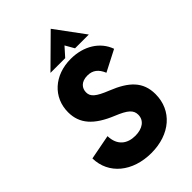

<svg xmlns="http://www.w3.org/2000/svg" viewBox="-275 -1021 1133 1133"><g transform="rotate(-45 291.5 -454.5)"><path d="M285 15C441 15 548 -77 548 -214C548 -318 486 -375 371 -421C288 -454 265 -476 265 -511C265 -544 287 -576 341 -576C385 -576 413 -554 432 -508L564 -576C534 -661 449 -715 341 -715C204 -715 107 -627 107 -503C107 -408 163 -344 288 -293C364 -262 390 -239 390 -200C390 -152 349 -124 290 -124C224 -124 174 -159 172 -239L16 -209C18 -76 129 15 285 15ZM198 -741H321L371 -797L403 -741H518L383 -924Z"/></g></svg>

Font: HK Grotesk Black
Style: Italic
Weight: 900
Italic angle: -16°
Designer: Alfredo Marco Pradil
Foundry: Hanken Design Co.
Version: Version 3.001;FEAKit 1.0